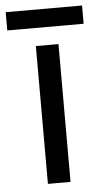

<svg xmlns="http://www.w3.org/2000/svg" viewBox="-71 -710 398 744"><g transform="rotate(-5 128.5 -338.5)"><path d="M173 0H85V-536H173ZM277 -677V-606H-20V-677Z"/></g></svg>

Font: Noto Sans Old Permic
Style: Regular
Weight: 400
Designer: Monotype Design Team
Foundry: Monotype Imaging Inc.
Version: Version 2.001; ttfautohint (v1.8.4.7-5d5b)